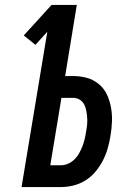

<svg xmlns="http://www.w3.org/2000/svg" viewBox="-20 -755 540 775"><path d="M67 0 171 -627 123 -574 76 -612 188 -735H290L243 -448H276Q305 -448 331.5 -440.5Q358 -433 379 -415.5Q400 -398 411.5 -373.5Q423 -349 428 -321.5Q433 -294 432 -265Q431 -236 426 -207Q422 -182 415 -157Q408 -132 396 -108.5Q384 -85 366.5 -63.5Q349 -42 326 -27.5Q303 -13 277.5 -6.5Q252 0 227 0ZM183 -88H227Q241 -88 255.5 -94.5Q270 -101 281 -112Q292 -123 299.5 -136.5Q307 -150 312.5 -164Q318 -178 321.5 -192.5Q325 -207 327 -221Q330 -236 331.5 -250.5Q333 -265 332 -279Q331 -293 328.5 -307Q326 -321 320 -333Q314 -345 302 -352.5Q290 -360 275 -360H228Z"/></svg>

Font: Iosevka Term Curly SmBd Obl
Style: Regular
Weight: 600
Italic angle: -9°
Designer: Belleve Invis
Foundry: Belleve Invis
Version: Version 32.3.0